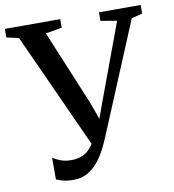

<svg xmlns="http://www.w3.org/2000/svg" viewBox="-98 -817 818 905"><g transform="rotate(-10 311.0 -364.5)"><path d="M182.5 14Q152 14 133 8.8Q114 3.5 99.5 -2.5V-106.5Q113.5 -97 135.5 -88.2Q157.5 -79.5 187 -79.5Q218 -79.5 240.5 -89.2Q263 -99 279.8 -119Q296.5 -139 308.5 -169L304.5 -116L44 -689L-14.5 -702V-743H250.5V-702L172.5 -688.5L321.5 -329.5L366 -206.5L336 -207L380.5 -330L513.5 -689L436 -702V-743H635.5V-702L583.5 -688.5L361 -154.5Q351.5 -132 337 -103.2Q322.5 -74.5 301.5 -48Q280.5 -21.5 251.2 -3.8Q222 14 182.5 14Z"/></g></svg>

Font: Merriweather 60pt Medium
Style: Regular
Weight: 500
Version: Version 2.100